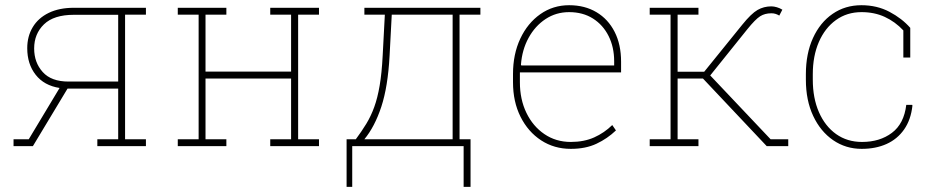

<svg xmlns="http://www.w3.org/2000/svg" viewBox="-20 -558 3574 733"><path d="M31.7 0V-26.4H89.8L207.5 -222.2Q148.4 -231.4 116.2 -272.5Q84 -313.5 84 -374Q84 -419.4 105 -454.3Q126 -489.3 166 -508.8Q206.1 -528.3 262.2 -528.3H537.1V-502H457.5V-26.4H537.1V0H351.6V-26.4H431.2V-219.7H237.8L105.5 0ZM241.7 -246.6H431.2V-501.5H262.2Q185.5 -501.5 147.9 -465.1Q110.4 -428.7 110.4 -373Q110.4 -319.3 143.1 -283Q175.8 -246.6 241.7 -246.6Z M658.7 0V-26.4H738.3V-502H658.7V-528.3H844.2V-502H764.6V-284.7H1091.3V-502H1011.7V-528.3H1091.3H1118.2H1197.8V-502H1118.2V-26.4H1197.8V0H1011.7V-26.4H1091.3V-258.3H764.6V-26.4H844.2V0Z M1303.2 155.3V-26.4H1338.4Q1360.8 -56.6 1378.4 -85.4Q1396 -114.3 1408.7 -149.2Q1421.4 -184.1 1429.4 -231.2Q1437.5 -278.3 1440.9 -344.7L1449.2 -502H1371.1V-528.3H1734.4H1814V-502H1734.4V-26.4H1776.4V155.3H1750V0H1324.7V155.3ZM1371.1 -26.4H1708V-502H1475.6L1467.3 -344.7Q1460.9 -227.1 1435.8 -150.6Q1410.6 -74.2 1371.1 -26.4Z M2159.2 10.3Q2095.7 10.3 2045.9 -22.2Q1996.1 -54.7 1967.3 -112.1Q1938.5 -169.4 1938.5 -244.1V-275.4Q1938.5 -351.1 1966.3 -410.4Q1994.1 -469.7 2042.7 -503.9Q2091.3 -538.1 2152.8 -538.1Q2212.4 -538.1 2257.1 -511.5Q2301.8 -484.9 2326.4 -436.5Q2351.1 -388.2 2351.1 -322.3V-281.7H1964.8V-244.1Q1964.8 -178.7 1989.7 -127.2Q2014.6 -75.7 2058.6 -45.9Q2102.5 -16.1 2159.2 -16.1Q2209.5 -16.1 2248.3 -33.4Q2287.1 -50.8 2317.4 -80.6L2331.5 -60.1Q2298.8 -28.8 2257.3 -9.3Q2215.8 10.3 2159.2 10.3ZM1970.2 -308.1H2324.7V-324.2Q2324.7 -377.9 2303.5 -420.4Q2282.2 -462.9 2243.7 -487.3Q2205.1 -511.7 2152.8 -511.7Q2103 -511.7 2063 -485.4Q2022.9 -459 1998 -413.6Q1973.1 -368.2 1968.8 -311Z M2460.4 0V-26.4H2540V-502H2460.4V-528.3H2646.5V-502H2566.9V-284.2H2668.5L2813.5 -463.4Q2848.1 -506.3 2872.1 -520Q2896 -533.7 2924.8 -533.7Q2934.6 -533.7 2946 -530.3Q2957.5 -526.9 2966.8 -521L2955.1 -498.5Q2948.7 -502.4 2941.2 -504.9Q2933.6 -507.3 2924.8 -507.3Q2899.9 -507.3 2881.8 -495.8Q2863.8 -484.4 2833 -446.3L2691.4 -270L2921.9 -26.4H2989.3V0H2907.2L2663.6 -258.3H2566.9V-26.4H2646.5V0Z M3269.5 10.3Q3209 10.3 3160.6 -22.9Q3112.3 -56.2 3084.5 -115.5Q3056.6 -174.8 3056.6 -253.9V-274.4Q3056.6 -353.5 3083.7 -412.8Q3110.8 -472.2 3158.7 -505.1Q3206.5 -538.1 3268.6 -538.1Q3328.1 -538.1 3375.7 -512.9Q3423.3 -487.8 3455.1 -451.7V-338.4H3428.7V-441.9Q3397.5 -475.1 3357.9 -493.4Q3318.4 -511.7 3269 -511.7Q3213.4 -511.7 3171.4 -481.4Q3129.4 -451.2 3106.2 -397.7Q3083 -344.2 3083 -274.4V-253.9Q3083 -183.6 3106.4 -129.9Q3129.9 -76.2 3172.1 -46.1Q3214.4 -16.1 3271 -16.1Q3338.9 -16.1 3385 -50.8Q3431.2 -85.4 3439.9 -157.7H3462.4L3463.4 -154.8Q3457.5 -100.6 3431.6 -63.7Q3405.8 -26.9 3364.5 -8.3Q3323.2 10.3 3269.5 10.3Z"/></svg>

Font: Roboto Slab LO Thin
Style: Regular
Weight: 250
Designer: Google
Version: Version 2.00;September 28, 2018;FontCreator 11.5.0.2427 64-b